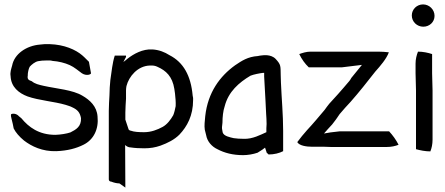

<svg xmlns="http://www.w3.org/2000/svg" viewBox="-20 -689 2016 870"><path d="M28 -344C30 -295 65 -267 105 -252C156 -234 226 -229 277 -214C288 -210 298 -208 307 -203C331 -192 342 -180 347 -154C349 -116 325 -102 299 -89C281 -83 256 -79 231 -78C156 -78 110 -113 77 -153C73 -156 70 -159 66 -162C55 -175 37 -176 30 -171C29 -165 30 -159 32 -152L38 -127L42 -107C51 -89 67 -70 89 -52C123 -26 172 -2 235 -4C287 -6 326 -17 358 -33C405 -56 428 -105 422 -161C419 -207 387 -236 354 -255C310 -282 236 -287 178 -300C156 -305 138 -309 124 -321C108 -326 103 -331 106 -348V-354C107 -364 110 -379 115 -387C122 -395 139 -410 154 -412C164 -414 176 -415 190 -415H207C210 -415 214 -414 218 -413C246 -411 274 -404 296 -394C318 -384 334 -369 351 -357C372 -343 396 -352 392 -359L383 -409C376 -415 366 -427 353 -438C323 -464 271 -487 205 -489H182C175 -488 168 -488 161 -487C100 -482 45 -445 35 -392C31 -377 25 -362 28 -344Z M473 124C473 130 478 134 484 134C499 140 512 142 521 142L548 161L547 -32C553 -26 562 -21 572 -21C591 -18 613 -17 634 -17C661 -17 684 -21 707 -29C740 -41 770 -56 793 -79C828 -116 855 -165 855 -236V-245C854 -249 854 -252 853 -256C845 -346 811 -407 748 -439C726 -453 701 -463 671 -465C626 -468 585 -444 559 -424C552 -418 546 -413 539 -408L551 -431V-437H500C489 -403 486 -365 480 -326C478 -304 476 -281 476 -257C475 -233 473 -213 473 -187ZM548 -147V-179C548 -202 550 -219 551 -242V-280C551 -286 552 -293 553 -299C564 -343 604 -390 658 -392C674 -393 684 -391 694 -386C732 -369 761 -343 770 -286L773 -265C775 -246 777 -227 776 -208C774 -196 769 -176 765 -167C753 -146 737 -125 717 -114C693 -101 665 -90 633 -90C610 -90 588 -91 572 -97C568 -97 565 -100 563 -102Z M908 -101C910 -92 912 -85 914 -77C919 -47 941 -24 965 -13C997 4 1035 14 1082 14C1102 14 1127 10 1147 3C1155 -2 1163 -7 1169 -11L1181 -20L1189 4C1192 6 1195 8 1197 11C1222 11 1246 5 1263 -4V-96C1263 -170 1256 -242 1253 -315L1252 -348C1251 -390 1254 -395 1229 -422C1207 -445 1170 -438 1167 -438C1161 -438 1154 -436 1148 -435C1103 -432 1076 -414 1045 -393C977 -344 922 -271 910 -163C908 -142 905 -119 908 -101ZM986 -106C985 -115 988 -125 988 -133C988 -158 991 -187 998 -207C1015 -274 1063 -315 1115 -346C1130 -352 1156 -357 1173 -359C1174 -359 1175 -358 1177 -359V-342C1179 -304 1181 -270 1183 -233C1183 -217 1186 -188 1186 -172C1187 -157 1188 -143 1188 -127L1187 -108V-90C1162 -79 1124 -58 1084 -60C1068 -60 1052 -61 1039 -63C1022 -67 994 -72 989 -89C988 -95 987 -101 986 -106Z M1327 -45C1336 -29 1368 -24 1395 -24H1450C1459 -24 1469 -23 1479 -23H1733C1753 -23 1771 -27 1786 -33C1775 -55 1759 -77 1743 -94H1520C1505 -92 1491 -91 1477 -89L1448 -84C1459 -97 1471 -110 1485 -125C1497 -140 1508 -155 1519 -172C1535 -191 1552 -210 1569 -228C1607 -271 1644 -318 1680 -364C1704 -391 1731 -422 1742 -452C1710 -456 1678 -455 1645 -455H1387C1368 -455 1350 -449 1336 -444C1347 -421 1362 -400 1379 -384H1530L1620 -395C1604 -375 1588 -355 1572 -336C1569 -330 1566 -326 1563 -322C1547 -304 1528 -280 1512 -263L1472 -219C1464 -210 1458 -200 1451 -191C1424 -159 1399 -129 1371 -99C1355 -81 1341 -64 1327 -45Z M1846 -619C1846 -590 1870 -568 1898 -568C1926 -568 1949 -589 1949 -617C1949 -646 1925 -669 1897 -669C1869 -669 1846 -647 1846 -619ZM1863 -357C1863 -330 1865 -307 1865 -279V-13C1883 -8 1907 -3 1930 -3C1936 -17 1940 -36 1940 -56V-279C1940 -307 1938 -330 1938 -357V-444C1920 -450 1897 -455 1874 -455C1868 -440 1863 -421 1863 -401Z"/></svg>

Font: SolarCharger
Style: 550
Weight: 400
Designer: Mew Too
Foundry: Cannot Into Space Fonts/KineticPlasma Fonts
Version: Version 1.100